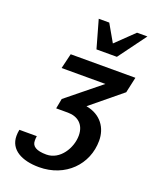

<svg xmlns="http://www.w3.org/2000/svg" viewBox="-172 -853 924 1149"><g transform="rotate(20 290.0 -278.5)"><path d="M563 -757H497L383 -647L320 -757H253L303 -580H433ZM197 -166H272C334 -166 380 -130 380 -59C380 20 323 114 236 114C172 114 143 95 143 60C143 52 143 39 145 30H34C31 45 30 58 30 70C30 158 111 200 220 200C388 200 505 80 505 -72C505 -152 459 -223 363 -240L558 -400L580 -500H168L145 -404H424L209 -230Z"/></g></svg>

Font: Perun SemiBold Italic
Style: Regular
Weight: 400
Italic angle: -12°
Foundry: Copyright (c) Stefan Peev, Context Ltd, 2016
Version: Version 1.026